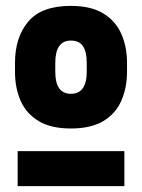

<svg xmlns="http://www.w3.org/2000/svg" viewBox="-20 -814 483 653"><path d="M221 -377Q153 -377 111 -402.5Q69 -428 50 -471.5Q31 -515 31 -570V-600Q31 -687 76 -740.5Q121 -794 221 -794Q289 -794 331 -768.5Q373 -743 392.5 -699Q412 -655 412 -600V-570Q412 -515 392.5 -471Q373 -427 331 -402Q289 -377 221 -377ZM403 -181H40V-300H403ZM221 -495Q275 -495 275 -570V-600Q275 -637 262.5 -656.5Q250 -676 221 -676Q168 -676 168 -600V-570Q168 -495 221 -495Z"/></svg>

Font: Tanohe Sans
Style: Bold
Weight: 700
Designer: Village Type and Design LLC & Cristiano Sobral
Foundry: Cooper Hewitt Smithsonian Design Museum
Version: Version 1.00;September 29, 2021;FontCreator 13.0.0.2655 64-b